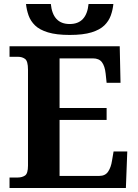

<svg xmlns="http://www.w3.org/2000/svg" viewBox="-20 -947 693 967"><path d="M331 -771Q264 -771 221.5 -784Q179 -797 156.5 -819Q134 -841 124 -869Q114 -897 111 -927H236Q246 -826 331 -826Q416 -826 426 -927H551Q548 -897 538 -869Q528 -841 505.5 -819Q483 -797 441 -784Q399 -771 331 -771ZM28 0V-53H70Q91 -53 106 -63Q121 -73 121 -113V-596Q121 -639 106.5 -650Q92 -661 70 -661H28V-714H583L587 -530H517L512 -577Q508 -614 493.5 -633.5Q479 -653 448 -653H280V-403H517V-343H280V-61H480Q510 -61 524.5 -82.5Q539 -104 544 -137L552 -184H621L614 0Z"/></svg>

Font: NotoSerif-Bold
Style: Regular
Weight: 700
Designer: Monotype Design Team
Foundry: Monotype Imaging Inc.
Version: Version 2.007; ttfautohint (v1.8) -l 8 -r 50 -G 200 -x 14 -D